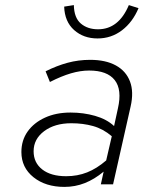

<svg xmlns="http://www.w3.org/2000/svg" viewBox="-20 -724 640 754"><path d="M233 10Q159 10 111.5 -28Q64 -66 64 -127Q64 -173 88.5 -207.5Q113 -242 156.5 -262Q200 -282 257 -282Q308 -282 353.5 -269Q399 -256 428 -229L443 -298Q460 -372 430.5 -409.5Q401 -447 330 -447Q296 -447 258.5 -436Q221 -425 176 -402L159 -444Q203 -466 245.5 -477.5Q288 -489 334 -489Q395 -489 435 -467Q475 -445 490.5 -404Q506 -363 493 -306L424 0H376L387 -50Q351 -20 313 -5Q275 10 233 10ZM112 -130Q112 -85 146 -58.5Q180 -32 240 -32Q284 -32 322 -47Q360 -62 397 -94L419 -189Q385 -218 345.5 -229Q306 -240 260 -240Q195 -240 153.5 -209Q112 -178 112 -130ZM363 -573Q308 -573 271 -606Q234 -639 232 -698L270 -704Q271 -654 297.5 -631.5Q324 -609 365 -609Q446 -609 486 -704L524 -692Q501 -637 459 -605Q417 -573 363 -573Z"/></svg>

Font: Red Hat Mono
Style: Italic
Weight: 300
Italic angle: -12°
Monospace: yes
Designer: Pentagram, MCKL
Foundry: Pentagram, MCKL
Version: Version 1.023